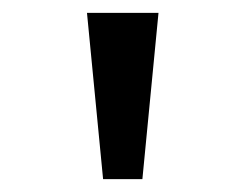

<svg xmlns="http://www.w3.org/2000/svg" viewBox="-20 -749 366 298"><path d="M140 -471 115 -729H226L201 -471Z"/></svg>

Font: ltamil25
Style: Book
Weight: 400
Designer: Jelle Bosma - Monotype Design Team
Foundry: Monotype Imaging Inc.
Version: Version 2.003